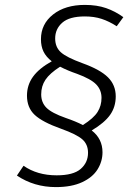

<svg xmlns="http://www.w3.org/2000/svg" viewBox="-20 -695 570 783"><path d="M205 -538Q205 -503 228 -482Q251 -461 317 -437Q389 -411 420.5 -379.5Q452 -348 452 -302Q452 -259 429 -226.5Q406 -194 354 -163Q398 -129 398 -74Q398 -37 378 -4.5Q358 28 315 48Q272 68 208 68Q119 68 49 21L76 -19Q132 20 211 20Q279 20 309 -6Q339 -32 339 -72Q339 -106 316 -126.5Q293 -147 229 -170Q153 -197 121.5 -226.5Q90 -256 90 -305Q90 -348 114.5 -382Q139 -416 191 -445Q168 -463 157.5 -484.5Q147 -506 147 -535Q147 -597 196.5 -636Q246 -675 326 -675Q375 -675 412.5 -662Q450 -649 483 -625L456 -588Q425 -608 394.5 -618Q364 -628 326 -628Q263 -628 234 -602.5Q205 -577 205 -538ZM294 -394Q256 -407 225 -423Q183 -396 165.5 -370Q148 -344 148 -310Q148 -277 169.5 -255.5Q191 -234 248 -214Q289 -200 318 -185Q362 -213 378 -238.5Q394 -264 394 -296Q394 -328 372.5 -350.5Q351 -373 294 -394Z"/></svg>

Font: Fira Sans Light
Style: Italic
Weight: 300
Italic angle: -8°
Designer: bBox Type GmbH & Carrois Corporate GbR & Edenspiekermann AG
Foundry: bBox Type GmbH & Carrois Corporate GbR & Edenspiekermann AG
Version: Version 4.301